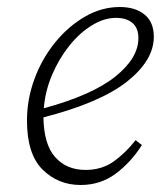

<svg xmlns="http://www.w3.org/2000/svg" viewBox="-20 -515 466 548"><path d="M311 -464Q277 -464 242 -442.5Q207 -421 177.5 -384Q148 -347 128.5 -301Q109 -255 105 -206Q242 -243 308.5 -296Q375 -349 375 -406Q375 -435 358 -449.5Q341 -464 311 -464ZM210 13Q146 13 101.5 -31Q57 -75 57 -171Q57 -232 78.5 -290Q100 -348 137.5 -394Q175 -440 222.5 -467.5Q270 -495 322 -495Q366 -495 392.5 -473.5Q419 -452 419 -410Q419 -343 343 -282.5Q267 -222 104 -180Q105 -103 137.5 -66.5Q170 -30 224 -30Q271 -30 305 -54.5Q339 -79 367 -115L385 -101Q354 -52 310.5 -19.5Q267 13 210 13Z"/></svg>

Font: Source Serif 4 SmText Light
Style: Italic
Weight: 300
Italic angle: -12°
Designer: Frank Grießhammer
Foundry: Adobe
Version: Version 4.005;hotconv 1.1.0;makeotfexe 2.6.0